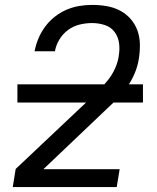

<svg xmlns="http://www.w3.org/2000/svg" viewBox="-20 -763 640 783"><path d="M32 0 44 -74 347 -360Q366 -379 385.5 -398Q405 -417 421.5 -438Q438 -459 449 -483.5Q460 -508 464 -532Q464 -533 464 -533Q464 -533 464 -534Q469 -561 465.5 -587Q462 -613 447 -633Q432 -653 407 -661Q382 -669 355 -669Q331 -669 305.5 -663Q280 -657 258 -641Q236 -625 222 -601.5Q208 -578 204 -554H121Q126 -580 136.5 -605.5Q147 -631 163.5 -653.5Q180 -676 202.5 -694Q225 -712 250.5 -723Q276 -734 302.5 -738.5Q329 -743 355 -743Q386 -743 415 -738Q444 -733 469 -720Q494 -707 512.5 -686Q531 -665 540.5 -638.5Q550 -612 550.5 -582Q551 -552 546 -522Q541 -491 528 -461Q515 -431 495.5 -404Q476 -377 452 -353.5Q428 -330 403 -307L157 -73H468L456 0ZM51 -345V-419H563V-345Z"/></svg>

Font: Iosevka SS04 Extended
Style: Italic
Weight: 400
Width: 7
Italic angle: -9°
Monospace: yes
Designer: Belleve Invis
Foundry: Belleve Invis
Version: Version 19.0.0; ttfautohint (v1.8.4)